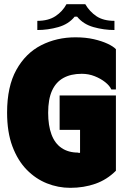

<svg xmlns="http://www.w3.org/2000/svg" viewBox="-20 -890 619 921"><path d="M14 -350Q14 -475 58.5 -555Q103 -635 177.5 -673Q252 -711 342 -711Q391 -711 430 -702Q469 -693 496.5 -680Q524 -667 536 -654V-461H514Q506 -479 484.5 -496Q463 -513 434 -524.5Q405 -536 372 -536Q320 -536 284 -516Q248 -496 229.5 -455Q211 -414 211 -349Q211 -288 227 -245Q243 -202 275.5 -180Q308 -158 355 -158Q355 -158 357.5 -156.5Q360 -155 364 -158V-267H266V-432H536V-71Q493 -28 437.5 -8.5Q382 11 317 11Q259 11 205 -10.5Q151 -32 108 -76Q65 -120 39.5 -188Q14 -256 14 -350ZM299 -870H389Q410 -834 443 -812Q476 -790 529 -790V-746Q478 -746 428.5 -760Q379 -774 350 -810H338Q309 -774 259.5 -760Q210 -746 159 -746V-790Q212 -790 246 -812.5Q280 -835 299 -870Z"/></svg>

Font: Phudu Black
Style: Regular
Weight: 900
Version: Version 1.005;gftools[0.9.23]